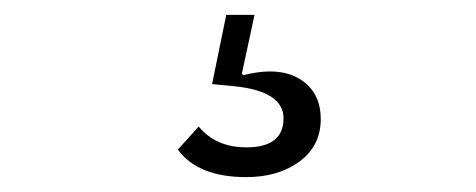

<svg xmlns="http://www.w3.org/2000/svg" viewBox="-20 -33 640 258"><path d="M311 205Q246 205 219 168L247 137Q270 165 311 165Q361 165 361 126Q361 90 296 83L265 80L284 -13H322L305 66L307 68Q327 63 343 63Q373 63 392 80Q411 97 411 127Q411 163 382.5 184Q354 205 311 205Z"/></svg>

Font: IBM Plex Sans Light
Style: Regular
Weight: 300
Designer: Mike Abbink, Paul van der Laan, Pieter van Rosmalen
Foundry: Bold Monday
Version: Version 3.0